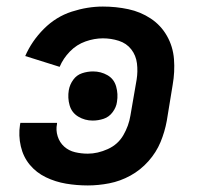

<svg xmlns="http://www.w3.org/2000/svg" viewBox="-20 -558 616 586"><path d="M248 8Q280 8 313.5 1.5Q347 -5 378 -22Q409 -39 433 -66Q457 -93 470 -124.5Q483 -156 489 -189L507 -299Q514 -339 511 -377.5Q508 -416 489.5 -448.5Q471 -481 440 -501.5Q409 -522 371.5 -530Q334 -538 294 -538Q247 -538 199 -522.5Q151 -507 114 -470Q77 -433 57 -387L162 -354Q173 -380 193.5 -401Q214 -422 241 -431.5Q268 -441 294 -441Q319 -441 342.5 -433.5Q366 -426 380.5 -407.5Q395 -389 398 -364.5Q401 -340 397 -315L378 -205Q373 -174 356.5 -145.5Q340 -117 309 -103Q278 -89 248 -89Q228 -89 209 -93.5Q190 -98 176 -110.5Q162 -123 156 -142Q150 -161 154 -180V-183H42Q42 -180 41 -177Q36 -144 43.5 -111.5Q51 -79 71 -55Q91 -31 120 -17Q149 -3 181.5 2.5Q214 8 248 8ZM263 -190Q280 -190 296.5 -195.5Q313 -201 324 -216Q335 -231 337 -247Q341 -271 334.5 -294Q328 -317 308 -328.5Q288 -340 264 -340Q247 -340 230.5 -334.5Q214 -329 203.5 -314.5Q193 -300 190 -283Q186 -259 192.5 -236.5Q199 -214 219 -202Q239 -190 263 -190Z"/></svg>

Font: Iosevka Sparkle Semibold
Style: Italic
Weight: 600
Italic angle: -9°
Designer: Belleve Invis
Foundry: Belleve Invis
Version: Version 4.5.0; ttfautohint (v1.8.3)